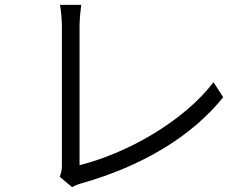

<svg xmlns="http://www.w3.org/2000/svg" viewBox="-20 -761 1040 794"><path d="M227 -30 278 13C292 5 307 0 317 -3C569 -74 774 -198 903 -359L863 -421C739 -259 506 -127 309 -78C309 -125 309 -562 309 -654C309 -681 313 -719 316 -741H228C232 -723 236 -678 236 -654C236 -562 236 -136 236 -77C236 -58 233 -45 227 -30Z"/></svg>

Font: Noto Sans CJK SC DemiLight
Style: Regular
Weight: 350
Designer: Ryoko NISHIZUKA 西塚涼子 (kana, bopomofo & ideographs); Paul D. Hunt (Latin, Greek & Cyrillic); Sandoll Communications 산돌커뮤니
Foundry: Adobe
Version: Version 2.004;hotconv 1.0.118;makeotfexe 2.5.65603